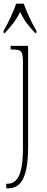

<svg xmlns="http://www.w3.org/2000/svg" viewBox="-22 -786 255 1046"><path d="M-2 -619V-606H4C40 -645 64 -673 88 -721C110 -673 133 -645 170 -606H176V-619C152 -657 124 -721 107 -766H66C51 -721 21 -657 -2 -619ZM12 240H21C81 240 131 201 131 18V-536H36V-516H47C97 -516 103 -506 103 -440V20C103 171 70 215 17 215H12Z"/></svg>

Font: Noto Serif ExtraCondensed Thin
Style: Regular
Weight: 100
Width: 2
Designer: Monotype Design Team
Foundry: Monotype Imaging Inc.
Version: Version 2.013